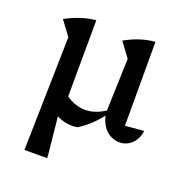

<svg xmlns="http://www.w3.org/2000/svg" viewBox="-127 -613 864 918"><g transform="rotate(20 305.0 -154.0)"><path d="M509 -77 604 -85Q600 -54 585.5 -33.5Q571 -13 551.5 -3Q532 7 511 7Q486 7 463 -5.5Q440 -18 424 -43.5Q408 -69 403 -105L412 -382L358 -455Q431 -497 509 -504ZM97 196 110 -382 56 -455Q132 -497 208 -504L206 -89L188 -53L212 183V196ZM299 7Q292 8 285.5 9Q279 10 273 10Q195 10 139 -53L189 -129Q243 -83 304 -83Q357 -83 412 -122L414 -102Q388 -67 359.5 -40Q331 -13 299 7Z"/></g></svg>

Font: Piazzolla Thin SemiBold
Style: Regular
Weight: 600
Version: Version 2.005